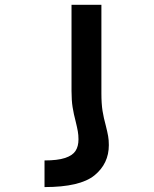

<svg xmlns="http://www.w3.org/2000/svg" viewBox="-20 -570 640 800"><path d="M433.5 34.5Q433.5 13.5 430.5 -3.2Q427.5 -20 421 -46Q412 -78.5 407.2 -108.2Q402.5 -138 402.5 -181V-550H278V-191Q278 -152 282.5 -123.5Q287 -95 295.5 -63Q301.5 -38.5 304.2 -23Q307 -7.5 307 10.5Q307 40 294.5 59Q282 78 251 88.2Q220 98.5 165.5 98.5V209.5Q313.5 209.5 373.5 160.8Q433.5 112 433.5 34.5Z"/></svg>

Font: JuliaMono
Style: Bold
Weight: 700
Monospace: yes
Designer: cormullion
Foundry: corm
Version: Version 0.055; ttfautohint (v1.8.4)